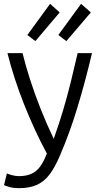

<svg xmlns="http://www.w3.org/2000/svg" viewBox="-20 -796 522 1004"><path d="M77 188Q52 188 30 182Q8 176 1 172L16 111Q22 114 41 119.5Q60 125 79 125Q134 125 167 99Q200 73 225 7Q161 -112 106.5 -249Q52 -386 19 -518H98Q113 -456 137 -381Q161 -306 192.5 -226.5Q224 -147 261 -70Q289 -149 310 -219.5Q331 -290 349 -362.5Q367 -435 386 -518H461Q427 -373 385.5 -236Q344 -99 294 16Q269 76 241 114Q213 152 174.5 170Q136 188 77 188ZM327 -581 285 -613 404 -776 455 -731ZM165 -581 123 -613 242 -776 292 -731Z"/></svg>

Font: Ubuntu Sans
Style: Regular
Weight: 400
Designer: Dalton Maag Ltd
Foundry: Dalton Maag Ltd
Version: Version 1.006; ttfautohint (v1.8.4.7-5d5b)